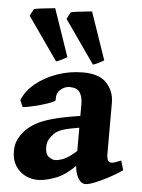

<svg xmlns="http://www.w3.org/2000/svg" viewBox="-53 -780 620 836"><g transform="rotate(5 256.5 -361.5)"><path d="M510.7 -59.6Q483.4 -40.5 451.4 -23.7Q419.4 -6.8 392.6 3.9Q365.7 14.6 352.5 14.6Q331.5 14.6 317.9 -11Q304.2 -36.6 304.2 -80.1V-333Q304.2 -362.3 292 -381.3Q279.8 -400.4 246.6 -400.4Q226.1 -400.4 207.3 -384.3Q188.5 -368.2 191.4 -338.9Q191.9 -334.5 172.9 -326.7Q153.8 -318.8 127.2 -311.5Q100.6 -304.2 78.1 -299.6Q55.7 -294.9 49.8 -296.4L38.1 -325.2Q54.2 -366.2 94 -398.7Q133.8 -431.2 187.7 -450Q241.7 -468.8 299.8 -468.8Q371.6 -468.8 403.8 -433.3Q436 -397.9 436 -347.7V-126Q436 -87.9 455.6 -87.9Q462.4 -87.9 470.7 -90.6Q479 -93.3 498.5 -101.1ZM309.1 -228.5Q255.4 -219.7 231.9 -211.7Q208.5 -203.6 196.3 -191.4Q183.6 -178.7 175.8 -165Q168 -151.4 168 -131.3Q168 -100.1 183.1 -89.1Q198.2 -78.1 210.9 -78.1Q226.6 -78.1 248.5 -86.9Q270.5 -95.7 309.1 -129.9L313 -69.3Q267.1 -20 221.7 -2.7Q176.3 14.6 143.1 14.6Q114.7 14.6 88.6 1.7Q62.5 -11.2 45.9 -37.1Q29.3 -63 29.3 -100.6Q29.3 -132.3 41 -155Q52.7 -177.7 70.8 -195.8Q86.9 -211.9 110.8 -226.3Q134.8 -240.7 181.2 -254.2Q227.5 -267.6 309.1 -279.8ZM46.4 -694.8 62 -724.6Q68.8 -727.1 87.9 -729.5Q106.9 -731.9 126.7 -733.9Q146.5 -735.8 154.3 -736.8L225.6 -529.3Q216.3 -523.4 201.4 -515.9Q186.5 -508.3 178.2 -506.3ZM207.5 -694.8 223.1 -724.6Q230 -727.1 249 -729.5Q268.1 -731.9 287.8 -733.9Q307.6 -735.8 315.4 -736.8L386.7 -529.3Q377.4 -523.4 362.5 -515.9Q347.7 -508.3 339.4 -506.3Z"/></g></svg>

Font: Gentium Book Plus
Style: Bold
Weight: 700
Designer: Victor Gaultney, Annie Olsen, Iska Routamaa, Becca Hirsbrunner
Foundry: SIL International
Version: Version 6.101